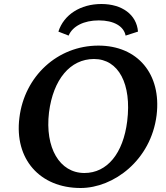

<svg xmlns="http://www.w3.org/2000/svg" viewBox="-20 -929 832 960"><path d="M383 11C548 11 735 -128 763 -353C788 -559 668 -701 472 -701C268 -701 102 -548 77 -340C51 -134 179 11 383 11ZM225 -367C246 -532 331 -634 450 -634C573 -634 639 -509 616 -323C596 -162 516 -64 402 -64C278 -64 204 -190 225 -367ZM272 -771 323 -751C343 -798 399 -827 474 -827C549 -827 599 -798 608 -751L670 -771C663 -856 590 -909 487 -909C383 -909 299 -856 272 -771Z"/></svg>

Font: TPK Tissa Web SemiBold
Style: Italic
Weight: 600
Italic angle: -7°
Designer: Jacques Le Bailly, Suppakit Chalermlarp | Katatrad Co.,Ltd.
Foundry: Jacques Le Bailly, Cadson Demak Co.,Ltd.
Version: Version 5.000;Glyphs 3.1.2 (3151)